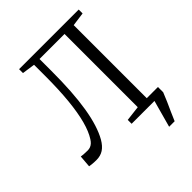

<svg xmlns="http://www.w3.org/2000/svg" viewBox="-252 -885 1207 1207"><g transform="rotate(-45 352.0 -281.5)"><path d="M540 180 589.5 0 564 -46.5H667V0Q655.5 30 642 60.2Q628.5 90.5 614.8 120.5Q601 150.5 589 180ZM70 5Q47 5 32.2 3.2Q17.5 1.5 8.5 0L15 -80.5Q23.5 -79 36.8 -77.8Q50 -76.5 72.5 -76.5Q85 -76.5 96 -80.5Q107 -84.5 116.5 -93Q126 -101.5 134.5 -115Q161 -156 178.8 -222.2Q196.5 -288.5 205.8 -382Q215 -475.5 215 -597.5V-696L129 -708.5V-743H659V-708.5L567.5 -696V-45.5L665 -34.5V0H386.5V-34.5L487.5 -46.5V-697.5H265V-592Q265 -496 259.8 -415.5Q254.5 -335 243.8 -269.8Q233 -204.5 217 -154Q201 -103.5 180 -66.5Q158.5 -29.5 132 -12.2Q105.5 5 70 5Z"/></g></svg>

Font: Merriweather 60pt Light
Style: Regular
Weight: 300
Version: Version 2.100